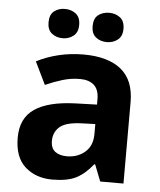

<svg xmlns="http://www.w3.org/2000/svg" viewBox="-54 -799 711 855"><g transform="rotate(5 302.0 -371.0)"><path d="M302 -557Q412 -557 470.5 -509.5Q529 -462 529 -364V0H425L396 -74H392Q357 -30 318 -10Q279 10 211 10Q138 10 90 -32.5Q42 -75 42 -163Q42 -250 103 -291.5Q164 -333 286 -337L381 -340V-364Q381 -407 358.5 -427Q336 -447 296 -447Q256 -447 218 -435.5Q180 -424 142 -407L93 -508Q137 -531 190.5 -544Q244 -557 302 -557ZM323 -251Q251 -249 223 -225Q195 -201 195 -162Q195 -128 215 -113.5Q235 -99 267 -99Q315 -99 348 -127.5Q381 -156 381 -208V-253ZM134 -686Q134 -721 154 -736.5Q174 -752 202 -752Q230 -752 250.5 -736.5Q271 -721 271 -686Q271 -653 250.5 -637Q230 -621 202 -621Q174 -621 154 -637Q134 -653 134 -686ZM331 -686Q331 -721 351 -736.5Q371 -752 400 -752Q428 -752 448.5 -736.5Q469 -721 469 -686Q469 -653 448.5 -637Q428 -621 400 -621Q371 -621 351 -637Q331 -653 331 -686Z"/></g></svg>

Font: Noto Sans Kannada
Style: Bold
Weight: 700
Designer: Jelle Bosma - Monotype Design Team
Foundry: Monotype Imaging Inc.
Version: Version 2.005; ttfautohint (v1.8.4.7-5d5b)